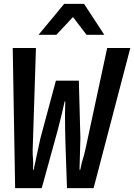

<svg xmlns="http://www.w3.org/2000/svg" viewBox="-20 -976 696 996"><path d="M58.5 0 46 -727H166.5L149.5 -198.5Q149 -172.5 151.2 -151.8Q153.5 -131 151 -95.5H154.5L190 -260L270 -557.5H389L397 -260L392.5 -95.5H396.5Q403 -131 410 -151.8Q417 -172.5 422.5 -198.5L536 -727H656L465.5 0H327.5L319.5 -232Q318.5 -272 317.8 -307Q317 -342 317.2 -376.8Q317.5 -411.5 318.5 -450.5H315.5Q307.5 -413 298.8 -377.5Q290 -342 280.8 -306.2Q271.5 -270.5 260.5 -232L196.5 0ZM180 -795.5 313 -956H416L521 -795.5H429L358.5 -887.5L272.5 -795.5Z"/></svg>

Font: Spline Sans Mono Medium
Style: Italic
Weight: 500
Italic angle: -4°
Monospace: yes
Designer: Eben Sorkin, Mirko Velimirovic
Foundry: Sorkin Type
Version: Version 1.004